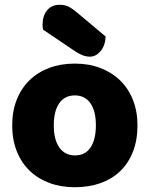

<svg xmlns="http://www.w3.org/2000/svg" viewBox="-20 -767 626 803"><path d="M160 -643Q158 -653 158 -663Q158 -701 177 -724Q196 -747 229 -747Q254 -747 271 -737Q288 -727 309 -709L422 -614Q420 -576 400.5 -553Q381 -530 356 -530Q340 -530 324 -536.5Q308 -543 292 -554ZM555 -243Q555 -181 536 -132.5Q517 -84 482.5 -51Q448 -18 400 -1Q352 16 293 16Q234 16 186 -2Q138 -20 103.5 -53.5Q69 -87 50 -135Q31 -183 31 -243Q31 -302 50 -350Q69 -398 103.5 -431.5Q138 -465 186 -483Q234 -501 293 -501Q352 -501 400 -482.5Q448 -464 482.5 -430.5Q517 -397 536 -349Q555 -301 555 -243ZM205 -243Q205 -182 228.5 -149.5Q252 -117 294 -117Q336 -117 358.5 -150Q381 -183 381 -243Q381 -303 358 -335.5Q335 -368 293 -368Q251 -368 228 -335.5Q205 -303 205 -243Z"/></svg>

Font: Baloo Da
Style: Regular
Weight: 400
Designer: Noopur Datye and Ek Type
Foundry: Ek Type
Version: Version 1.443;PS 1.000;hotconv 16.6.51;makeotf.lib2.5.65220;